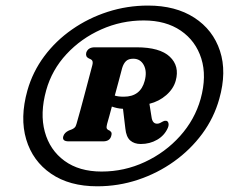

<svg xmlns="http://www.w3.org/2000/svg" viewBox="-20 -789 822 690"><path d="M329.5 -119.5Q229.5 -119.5 163.5 -164.8Q97.5 -210 74.2 -288Q51 -366 78.5 -464Q97.5 -531 139 -586.8Q180.5 -642.5 239 -683.2Q297.5 -724 367.2 -746.5Q437 -769 512 -769Q611 -769 678.2 -725.5Q745.5 -682 770.5 -606.2Q795.5 -530.5 768 -433.5Q749 -365.5 706.8 -308.2Q664.5 -251 605.5 -208.8Q546.5 -166.5 476 -143Q405.5 -119.5 329.5 -119.5ZM345 -172.5Q427 -172.5 500.5 -206.8Q574 -241 627 -300Q680 -359 701 -433.5Q723.5 -515 703.5 -578.5Q683.5 -642 629.8 -678.8Q576 -715.5 496.5 -715.5Q416 -715.5 343.8 -683.2Q271.5 -651 219 -594.5Q166.5 -538 146 -464.5Q123 -381.5 141 -315.5Q159 -249.5 211.8 -211Q264.5 -172.5 345 -172.5ZM611.5 -499Q603.5 -470 577.5 -447.2Q551.5 -424.5 517 -416L524.5 -369Q527.5 -344.5 544.5 -344.5Q550 -344.5 554.8 -346.8Q559.5 -349 564.5 -352Q570 -355.5 576.5 -355Q583 -354.5 585.2 -347Q587.5 -339.5 583 -329Q571 -302 544.8 -286.8Q518.5 -271.5 486 -271.5Q462.5 -271.5 448 -284.2Q433.5 -297 430.5 -327L422 -398Q410 -398.5 400.2 -400.8Q390.5 -403 382 -406Q377.5 -389 373.2 -373.2Q369 -357.5 365 -344Q362.5 -334 363 -329.8Q363.5 -325.5 368 -322.5L375 -319Q380.5 -314.5 381 -310.2Q381.5 -306 379.5 -299.5Q374 -281 350.5 -281H227Q202 -281 207.5 -299.5Q211.5 -312.5 227.5 -320L238 -324Q244 -326.5 248.2 -330.5Q252.5 -334.5 255 -344Q269 -392.5 284.2 -450.5Q299.5 -508.5 312 -555.5Q316 -570.5 307 -575.5L298.5 -579.5Q286.5 -585.5 290 -600Q296.5 -619 320.5 -619H470.5Q554.5 -619 590.2 -585.2Q626 -551.5 611.5 -499ZM419 -544.5Q414.5 -527.5 407.5 -501Q400.5 -474.5 392.5 -445.5Q404.5 -441.5 425 -441.5Q485 -441.5 500 -498.5Q509 -532 496.8 -555Q484.5 -578 459 -578Q442 -578 433 -569.5Q424 -561 419 -544.5Z"/></svg>

Font: Fraunces 9pt S050
Style: Bold Italic
Weight: 700
Italic angle: -16°
Version: Version 1.000; ttfautohint (v1.8.3)